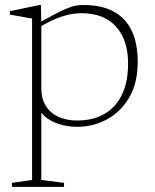

<svg xmlns="http://www.w3.org/2000/svg" viewBox="-20 -484 603 748"><path d="M479 -236.5Q479 -328.5 431.8 -380.5Q384.5 -432.5 297.5 -432.5Q270.5 -432.5 242.5 -425.8Q214.5 -419 183.5 -404.8Q152.5 -390.5 116.5 -366.5V-387Q162.5 -412.5 192.2 -428Q222 -443.5 241.2 -451.5Q260.5 -459.5 275.2 -462Q290 -464.5 305.5 -464.5Q375.5 -464.5 422.5 -439.2Q469.5 -414 493 -364.5Q516.5 -315 516.5 -243Q516.5 -159.5 482.8 -103Q449 -46.5 395.2 -18.2Q341.5 10 282 10Q241.5 10 208.8 -0.8Q176 -11.5 154.2 -31Q132.5 -50.5 123 -76H141V217L229.5 228.5V244H26.5V228.5L105 217V-412Q98.5 -413 85.2 -415.2Q72 -417.5 54.5 -420.8Q37 -424 18.5 -427V-440.5L134 -464.5H139.5L141 -390V-139.5Q141 -99 158.8 -71Q176.5 -43 208 -28.8Q239.5 -14.5 280.5 -14.5Q343 -14.5 387.5 -40.5Q432 -66.5 455.5 -116Q479 -165.5 479 -236.5Z"/></svg>

Font: Newsreader ExtraLight
Style: Regular
Weight: 250
Designer: Hugues Gentile
Foundry: Production Type
Version: Version 1.003